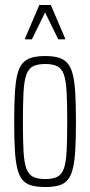

<svg xmlns="http://www.w3.org/2000/svg" viewBox="-20 -743 362 771"><path d="M162 8Q128 8 105.5 1.5Q83 -5 69.5 -21.5Q56 -38 49 -68Q42 -98 39.5 -143.5Q37 -189 37 -254Q37 -319 39.5 -365Q42 -411 49 -441Q56 -471 69.5 -487.5Q83 -504 105.5 -511Q128 -518 162 -518Q195 -518 217 -511Q239 -504 252.5 -487.5Q266 -471 273 -441Q280 -411 282.5 -365Q285 -319 285 -254Q285 -189 282.5 -143.5Q280 -98 273 -68Q266 -38 252.5 -21.5Q239 -5 217 1.5Q195 8 162 8ZM162 -24Q192 -24 210 -33Q228 -42 236.5 -66Q245 -90 247.5 -135.5Q250 -181 250 -254Q250 -327 247.5 -373Q245 -419 236.5 -443.5Q228 -468 210 -477Q192 -486 162 -486Q131 -486 113 -477Q95 -468 86 -443.5Q77 -419 74.5 -373Q72 -327 72 -254Q72 -181 74.5 -135.5Q77 -90 86 -66Q95 -42 113 -33Q131 -24 162 -24ZM81 -585V-590L138 -723H184L241 -590V-585H214L161 -693L108 -585Z"/></svg>

Font: Saira UltraCondensed Thin
Style: Regular
Weight: 250
Width: 1
Designer: Hector Gatti with collaboration of the Omnibus-Type team
Foundry: Omnibus-Type
Version: Version 1.101